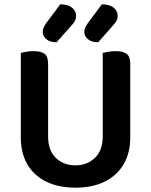

<svg xmlns="http://www.w3.org/2000/svg" viewBox="-20 -851 696 886"><path d="M328 15Q249 15 192 -13.5Q135 -42 105.5 -94Q76 -146 76 -216V-607Q84 -609 100.5 -612Q117 -615 134 -615Q170 -615 186 -602.5Q202 -590 202 -556V-221Q202 -157 237.5 -122.5Q273 -88 328 -88Q382 -88 418 -122.5Q454 -157 454 -221V-607Q462 -609 479 -612Q496 -615 513 -615Q548 -615 564.5 -602.5Q581 -590 581 -556V-216Q581 -146 551 -94Q521 -42 464.5 -13.5Q408 15 328 15ZM193 -744 258 -831Q294 -831 312.5 -815.5Q331 -800 331 -779Q331 -761 322.5 -749Q314 -737 297 -719L241 -656Q210 -656 193.5 -670.5Q177 -685 177 -703Q177 -714 181 -723Q185 -732 193 -744ZM385 -744 450 -831Q486 -831 504.5 -815.5Q523 -800 523 -779Q523 -761 514 -749Q505 -737 489 -719L433 -656Q402 -656 385.5 -670.5Q369 -685 369 -703Q369 -714 373 -723Q377 -732 385 -744Z"/></svg>

Font: Baloo Bhaijaan 2 SemiBold
Style: Regular
Weight: 600
Designer: Sanskriti Dholi, Noopur Datye and Ek Type
Foundry: Ek Type
Version: Version 1.700